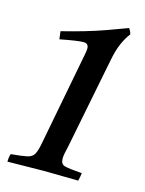

<svg xmlns="http://www.w3.org/2000/svg" viewBox="-100 -694 572 757"><g transform="rotate(15 186.0 -315.5)"><path d="M343 -609Q328 -590 315.5 -562Q303 -534 295 -493L221 -119Q217 -102 214.5 -89.5Q212 -77 212 -67Q212 -45 228.5 -40Q245 -35 300 -31Q299 -24 297.5 -15Q296 -6 294 1Q265 1 227 0Q189 -1 154 -1Q117 -1 75 0Q33 1 5 1Q5 -6 6 -15Q7 -24 10 -31Q55 -35 75.5 -39.5Q96 -44 104 -59Q112 -74 118 -107L191 -488Q194 -503 194 -512Q194 -520 189.5 -526Q185 -532 173 -532Q150 -532 78 -518Q76 -532 74 -550Q126 -563 167 -575Q208 -587 247.5 -601Q287 -615 332 -632Q340 -622 343 -609Z"/></g></svg>

Font: Tiro Bangla
Style: Italic
Weight: 400
Italic angle: -11°
Designer: Bangla: John Hudson & Fiona Ross, assisted by Neelakash Kshetrimayum. Latin: John Hudson with Paul Hanslow, assisted by 
Foundry: Tiro Typeworks Ltd.
Version: Version 1.60